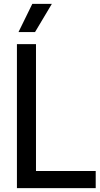

<svg xmlns="http://www.w3.org/2000/svg" viewBox="-20 -967 514 987"><path d="M67 0V-740H165V-88H472V0ZM75 -802 146 -947H246.5L160 -802Z"/></svg>

Font: Encode Sans SC Condensed Medium
Style: Regular
Weight: 500
Width: 3
Designer: Multiple Designers
Foundry: Impallari Type
Version: Version 3.002